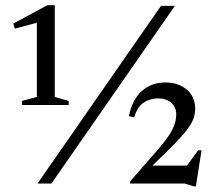

<svg xmlns="http://www.w3.org/2000/svg" viewBox="-20 -692 814 724"><path d="M121.5 0 587 -670H639.5L174 0ZM665.5 -41 727 -125H740L718.5 11H711.5L676.5 0H471V-8.5L573 -125Q599 -155 614.8 -178Q630.5 -201 637.5 -221Q644.5 -241 644.5 -262Q644.5 -287 626 -304Q607.5 -321 576.5 -321Q545.5 -321 521.5 -305Q497.5 -289 486 -249.5L466 -254Q479 -317.5 515.2 -349.2Q551.5 -381 603.5 -381Q652.5 -381 684.2 -354.2Q716 -327.5 716 -281.5Q716 -257 705.2 -234.5Q694.5 -212 670 -184Q645.5 -156 603.5 -115L529 -42.5L527 -67.5H708ZM119 -326.5V-642L137 -611L36 -584L30 -603L159 -672.5H186.5V-326.5L239 -311.5V-296H63V-311.5Z"/></svg>

Font: Newsreader Text
Style: Regular
Weight: 400
Designer: Hugues Gentile
Foundry: Production Type
Version: Version 1.001